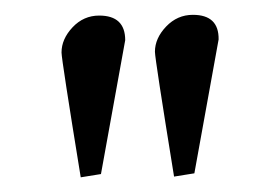

<svg xmlns="http://www.w3.org/2000/svg" viewBox="-20 -665 376 259"><path d="M214.8 -426.8Q189 -585.9 189 -595.2Q189 -613.3 204.1 -629.2Q219.2 -645 240.2 -645Q275.4 -645 274.9 -611.8L242.2 -431.2ZM88.9 -425.8Q63 -585 63 -594.2Q63 -612.3 77.9 -628.2Q92.8 -644 113.8 -644Q148.9 -644 148.9 -610.8L116.2 -430.2Z"/></svg>

Font: Linux Libertine O
Style: Regular
Weight: 400
Designer: Philipp H. Poll
Foundry: Philipp H. Poll
Version: Version 5.3.0